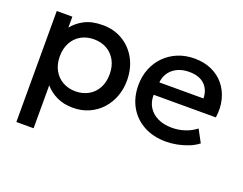

<svg xmlns="http://www.w3.org/2000/svg" viewBox="-112 -723 1448 1146"><g transform="rotate(20 612.0 -150.0)"><path d="M76.5 210V-495H175.5V-425.5Q205 -463 251 -486.5Q297 -510 364.5 -510Q437 -510 493.2 -475.8Q549.5 -441.5 581 -382.2Q612.5 -323 612.5 -247.5Q612.5 -193 594.5 -145.2Q576.5 -97.5 543.2 -61.5Q510 -25.5 464.2 -5.2Q418.5 15 363 15Q305 15 261 -6Q217 -27 186 -62.5V210ZM344.5 -82.5Q390.5 -82.5 426.2 -102.8Q462 -123 482.2 -160Q502.5 -197 502.5 -247.5Q502.5 -298 482 -335.2Q461.5 -372.5 425.8 -392.5Q390 -412.5 344.5 -412.5Q298.5 -412.5 262.8 -392.5Q227 -372.5 206.5 -335.2Q186 -298 186 -247.5Q186 -197 206.5 -160Q227 -123 262.8 -102.8Q298.5 -82.5 344.5 -82.5Z M954 15Q874 15 813.5 -17.8Q753 -50.5 719.2 -109.5Q685.5 -168.5 685.5 -246.5Q685.5 -303.5 705 -351.8Q724.5 -400 760 -435.5Q795.5 -471 843.2 -490.5Q891 -510 947.5 -510Q1009 -510 1057 -488.2Q1105 -466.5 1136.8 -427.5Q1168.5 -388.5 1181.8 -336.2Q1195 -284 1186 -223H791Q790 -178.5 810.5 -145.2Q831 -112 869.2 -93.5Q907.5 -75 959.5 -75Q1001.5 -75 1040.8 -87.8Q1080 -100.5 1112 -125.5L1154.5 -46.5Q1130.5 -27 1096.5 -13.2Q1062.5 0.5 1025.5 7.8Q988.5 15 954 15ZM797.5 -304H1078Q1076.5 -360 1042.2 -392Q1008 -424 945 -424Q884 -424 843.8 -392Q803.5 -360 797.5 -304Z"/></g></svg>

Font: Geologica Roman
Style: Regular
Weight: 400
Designer: Sindre Bremnes, Frode Helland
Foundry: Monokrom Skriftforlag AS
Version: Version 1.010;gftools[0.9.28]